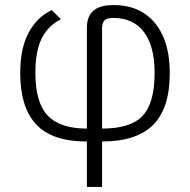

<svg xmlns="http://www.w3.org/2000/svg" viewBox="-20 -540 752 760"><path d="M324 20Q252 20 201.5 2Q151 -16 120 -51Q89 -86 74.5 -136.5Q60 -187 60 -251Q60 -349 93.5 -411Q127 -473 185 -500L221 -464Q186 -446 163.5 -417.5Q141 -389 130.5 -348Q120 -307 120 -252Q120 -134 169 -82.5Q218 -31 324 -31V-431Q324 -475 349.5 -497.5Q375 -520 429 -520Q500 -520 549.5 -488Q599 -456 625.5 -396Q652 -336 652 -250Q652 -112 586.5 -46Q521 20 384 20V200H324ZM384 -31Q497 -31 544.5 -81.5Q592 -132 592 -252Q592 -357 550 -413Q508 -469 428 -469Q403 -469 393.5 -459Q384 -449 384 -428Z"/></svg>

Font: Moderustic Light
Style: Regular
Weight: 300
Designer: Tural Alisoy
Foundry: TAFT Foundry
Version: Version 2.120